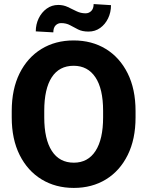

<svg xmlns="http://www.w3.org/2000/svg" viewBox="-20 -921 730 951"><path d="M651.4 -371.1V-339.4Q651.4 -231.4 612.5 -153.1Q573.7 -74.7 504.9 -32.5Q436 9.8 345.7 9.8Q255.4 9.8 186 -32.5Q116.7 -74.7 77.4 -153.1Q38.1 -231.4 38.1 -339.4V-371.1Q38.1 -479.5 77.1 -557.9Q116.2 -636.2 185.3 -678.5Q254.4 -720.7 344.7 -720.7Q435.1 -720.7 504.2 -678.5Q573.2 -636.2 612.3 -557.9Q651.4 -479.5 651.4 -371.1ZM490.7 -339.4V-372.1Q490.7 -481 452.6 -538.1Q414.6 -595.2 344.7 -595.2Q273.4 -595.2 236.3 -538.1Q199.2 -481 199.2 -372.1V-339.4Q199.2 -231.4 236.8 -173.3Q274.4 -115.2 345.7 -115.2Q415.5 -115.2 453.1 -173.3Q490.7 -231.4 490.7 -339.4ZM443.8 -900.9 529.8 -895.5Q529.8 -859.9 515.4 -830.1Q501 -800.3 476.1 -782.5Q451.2 -764.6 418.5 -764.6Q387.7 -764.6 366.9 -775.1Q346.2 -785.6 327.1 -796.1Q308.1 -806.6 282.7 -806.6Q266.6 -806.6 255.4 -795.2Q244.1 -783.7 244.1 -760.7L157.2 -765.6Q157.2 -800.3 171.6 -830.1Q186 -859.9 211.2 -878.2Q236.3 -896.5 268.6 -896.5Q294.4 -896.5 315.9 -886.2Q337.4 -876 358.6 -865.5Q379.9 -855 403.8 -855Q420.4 -855 432.1 -866.7Q443.8 -878.4 443.8 -900.9Z"/></svg>

Font: Vazirmatn RD FD ExtraBold
Style: Regular
Weight: 800
Designer: Saber Rastikerdar
Foundry: Saber Rastikerdar
Version: Version 33.003